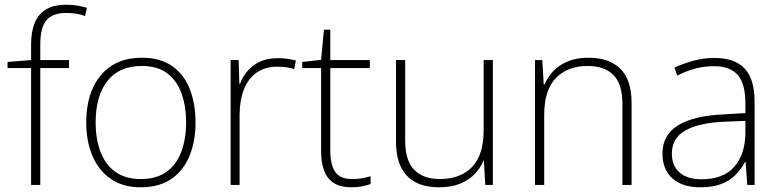

<svg xmlns="http://www.w3.org/2000/svg" viewBox="-20 -785 3305 815"><path d="M273 -496H151V0H112V-496H12V-522L112 -530V-596Q112 -652 128 -689.5Q144 -727 177 -746Q210 -765 262 -765Q289 -765 309.5 -761Q330 -757 349 -752L341 -717Q323 -724 302.5 -727Q282 -730 262 -730Q203 -730 177 -699Q151 -668 151 -597V-530H273Z M810 -265Q810 -186 784.5 -123.5Q759 -61 707.5 -25.5Q656 10 577 10Q502 10 450.5 -25.5Q399 -61 372.5 -123Q346 -185 346 -265Q346 -392 408.5 -466Q471 -540 582 -540Q661 -540 711.5 -504Q762 -468 786 -406Q810 -344 810 -265ZM386 -265Q386 -194 407 -139.5Q428 -85 470.5 -55Q513 -25 577 -25Q644 -25 686.5 -55.5Q729 -86 749.5 -140.5Q770 -195 770 -265Q770 -333 751 -387Q732 -441 691 -473Q650 -505 582 -505Q486 -505 436 -441.5Q386 -378 386 -265Z M1159 -538Q1181 -538 1200 -535.5Q1219 -533 1236 -528L1229 -492Q1211 -497 1195 -499.5Q1179 -502 1157 -502Q1105 -502 1069 -476.5Q1033 -451 1015 -404.5Q997 -358 997 -295V0H959V-530H993L996 -429H999Q1015 -475 1055.5 -506.5Q1096 -538 1159 -538Z M1475 -25Q1499 -25 1518 -28.5Q1537 -32 1553 -37V-4Q1537 2 1517 6Q1497 10 1472 10Q1426 10 1398 -7.5Q1370 -25 1356.5 -59Q1343 -93 1343 -143V-496H1263V-522L1343 -531L1355 -659H1382V-530H1550V-496H1382V-146Q1382 -87 1402.5 -56Q1423 -25 1475 -25Z M2072 -530V0H2040L2034 -103H2032Q2020 -73 1995.5 -47Q1971 -21 1933.5 -5.5Q1896 10 1844 10Q1784 10 1743.5 -11.5Q1703 -33 1682 -76Q1661 -119 1661 -183V-530H1700V-187Q1700 -104 1738 -64.5Q1776 -25 1847 -25Q1934 -25 1983.5 -76Q2033 -127 2033 -232V-530Z M2478 -540Q2566 -540 2613.5 -493Q2661 -446 2661 -347V0H2622V-345Q2622 -428 2584 -466.5Q2546 -505 2475 -505Q2389 -505 2339.5 -453.5Q2290 -402 2290 -297V0H2251V-530H2282L2288 -426H2291Q2304 -457 2328 -482.5Q2352 -508 2389 -524Q2426 -540 2478 -540Z M3013 -539Q3098 -539 3140.5 -494.5Q3183 -450 3183 -353V0H3152L3145 -98H3143Q3127 -68 3102.5 -43Q3078 -18 3042 -4Q3006 10 2953 10Q2876 10 2834 -28Q2792 -66 2792 -133Q2792 -212 2857.5 -252.5Q2923 -293 3044 -299L3144 -305V-345Q3144 -431 3111 -467.5Q3078 -504 3012 -504Q2971 -504 2933.5 -494.5Q2896 -485 2855 -464L2843 -498Q2882 -516 2924.5 -527.5Q2967 -539 3013 -539ZM3048 -268Q2946 -263 2889 -231Q2832 -199 2832 -133Q2832 -81 2865 -52.5Q2898 -24 2957 -24Q3051 -24 3097 -77Q3143 -130 3144 -219V-272Z"/></svg>

Font: Noto Sans Cham ExtraLight
Style: Regular
Weight: 250
Version: Version 2.002